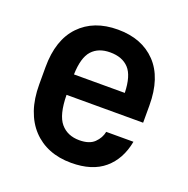

<svg xmlns="http://www.w3.org/2000/svg" viewBox="-103 -636 727 742"><g transform="rotate(20 260.0 -265.0)"><path d="M265 8Q215 8 175 -8Q135 -24 106 -55Q77 -86 61.5 -131Q46 -176 46 -235V-306Q46 -418 103.5 -478Q161 -538 260 -538Q359 -538 416.5 -478Q474 -418 474 -304V-233H159Q160 -151 188 -118Q216 -85 265 -85Q306 -85 326.5 -105Q347 -125 352 -151H464Q450 -76 400.5 -34Q351 8 265 8ZM262 -445Q214 -445 187.5 -416Q161 -387 159 -317H368Q366 -387 339 -416Q312 -445 262 -445Z"/></g></svg>

Font: Golos UI Medium
Style: Regular
Weight: 500
Designer: A.Korolkova, Vitaly Kuzmin
Foundry: ParaType Ltd
Version: Version 2.000